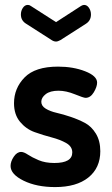

<svg xmlns="http://www.w3.org/2000/svg" viewBox="-20 -752 454 781"><path d="M105 -728 208 -662 310 -728Q317 -732 322 -732Q334 -732 342 -720Q350 -708 350 -693Q350 -668 329 -655L226 -589Q215 -583 208 -583Q199 -583 190 -589L87 -655Q65 -668 65 -693Q65 -708 73 -720Q81 -732 93 -732Q100 -732 105 -728ZM201 -89Q274 -89 274 -132Q274 -156 249.5 -170Q225 -184 190.5 -193Q156 -202 121 -214.5Q86 -227 61.5 -256.5Q37 -286 37 -332Q37 -393 80 -437Q123 -481 216 -481Q278 -481 326.5 -462Q375 -443 375 -416Q375 -399 361.5 -376.5Q348 -354 328 -354Q320 -354 284.5 -368.5Q249 -383 218 -383Q184 -383 166 -369Q148 -355 148 -338Q148 -321 166 -310Q184 -299 210.5 -293Q237 -287 268 -276.5Q299 -266 325.5 -252Q352 -238 370 -208.5Q388 -179 388 -137Q388 -69 339.5 -30Q291 9 204 9Q129 9 76 -17Q23 -43 23 -77Q23 -95 36 -114.5Q49 -134 66 -134Q77 -134 93.5 -123Q110 -112 137 -100.5Q164 -89 201 -89Z"/></svg>

Font: Dosis
Style: Bold
Weight: 700
Designer: Edgar Tolentino, Pablo Impallari, Igino Marini
Foundry: Edgar Tolentino, Pablo Impallari, Igino Marini
Version: Version 1.007